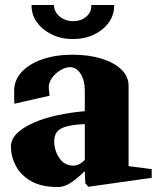

<svg xmlns="http://www.w3.org/2000/svg" viewBox="-20 -736 630 772"><path d="M212 16Q146 16 104.5 -8Q63 -32 43.5 -69.5Q24 -107 24 -147Q24 -176 48.5 -200Q73 -224 115 -242.5Q157 -261 210.5 -272.5Q264 -284 321 -289V-371Q321 -413 304 -439.5Q287 -466 261 -466Q244 -466 223.5 -454Q203 -442 189 -422.5Q175 -403 176 -381Q178 -368 178.5 -359.5Q179 -351 179 -351L38 -319Q37 -327 37 -341.5Q37 -356 37 -371Q37 -414 67 -446.5Q97 -479 150 -497.5Q203 -516 272 -516Q338 -516 389 -500Q440 -484 468.5 -456Q497 -428 497 -391V-68L590 -56V-21L335 15L323 1L321 -48Q298 -25 269.5 -4.5Q241 16 212 16ZM276 -70Q285 -70 296.5 -75Q308 -80 321 -93V-237Q261 -235 229.5 -221Q198 -207 198 -168Q198 -131 218.5 -100.5Q239 -70 276 -70ZM274 -579Q226 -579 188 -597.5Q150 -616 128 -647Q106 -678 107 -716H197Q197 -689 219.5 -670Q242 -651 274 -651Q307 -651 328 -670Q349 -689 347 -716H439Q440 -678 418.5 -647Q397 -616 359 -597.5Q321 -579 274 -579Z"/></svg>

Font: Wittgenstein Black
Style: Regular
Weight: 900
Designer: Jörg Drees
Foundry: Jörg Drees
Version: Version 1.303; ttfautohint (v1.8.4.7-5d5b)